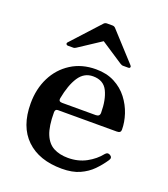

<svg xmlns="http://www.w3.org/2000/svg" viewBox="-132 -800 793 907"><g transform="rotate(20 264.0 -347.0)"><path d="M283 12Q169 12 104.5 -50Q40 -112 40 -228Q40 -301 69 -359Q98 -417 151.5 -451Q205 -485 276 -485Q330 -485 370 -464Q410 -443 436 -409Q462 -375 475 -335.5Q488 -296 488 -258Q488 -242 468 -242H172Q158 -242 158 -226Q158 -156 174 -117Q190 -78 220.5 -62Q251 -46 293 -46Q344 -46 384.5 -68Q425 -90 451 -123Q462 -136 476 -127Q490 -118 480 -103Q460 -73 434.5 -47Q409 -21 372.5 -4.5Q336 12 283 12ZM179 -281H348Q368 -281 368 -300Q368 -365 347.5 -407Q327 -449 274 -449Q229 -449 202.5 -408.5Q176 -368 163 -298Q160 -281 179 -281ZM113 -544Q106 -544 103.5 -549Q101 -554 106 -559L235 -700Q241 -706 250 -706H277Q286 -706 292 -700L421 -559Q426 -554 424.5 -549Q423 -544 415 -544H389Q385 -544 382 -545.5Q379 -547 375 -549L264 -622L153 -549Q149 -547 146.5 -545.5Q144 -544 139 -544Z"/></g></svg>

Font: Zen Old Mincho Black
Style: Regular
Weight: 900
Designer: Yoshimichi Ohira
Foundry: Positype
Version: Version 1.001